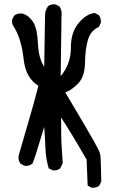

<svg xmlns="http://www.w3.org/2000/svg" viewBox="-20 -792 540 910"><path d="M415 97.7 395.5 87.9 390.6 -35.2Q319.3 -159.2 269.5 -235.4Q269.5 -129.9 272.5 -93.3Q275.4 -56.6 277.3 -19.5L265.6 5.9Q252 17.6 230.5 15.6L210.9 5.9Q197.3 -39.1 195.3 -90.3Q193.4 -141.6 189.5 -190.4Q175.8 -147.5 163.1 -104Q150.4 -60.5 134.8 -17.6Q119.1 -3.9 97.7 -5.9L78.1 -15.6Q64.5 -31.2 68.4 -54.7Q91.8 -137.7 116.2 -219.7Q140.6 -301.8 162.1 -385.7Q101.6 -420.9 91.8 -513.2Q82 -605.5 46.9 -663.1Q35.2 -676.8 37.1 -698.2L46.9 -717.8Q64.5 -731.4 87.9 -727.5Q116.2 -718.8 136.2 -689Q156.2 -659.2 159.7 -586.9Q163.1 -514.6 189.5 -475.6L193.4 -716.8Q193.4 -742.2 207 -761.7Q220.7 -773.4 242.2 -771.5L261.7 -761.7Q275.4 -742.2 271.5 -714.8L267.6 -430.7Q316.4 -490.2 315.9 -564.5Q315.4 -638.7 352.5 -682.6Q389.6 -726.6 428.7 -730.5L448.2 -720.7Q460 -705.1 458 -683.6L448.2 -664.1Q410.2 -647.5 397 -603.5Q383.8 -559.6 382.8 -493.2Q381.8 -426.8 347.7 -393.6Q313.5 -360.4 289.1 -354.5Q331.1 -284.2 370.1 -217.8Q409.2 -151.4 425.8 -121.6Q442.4 -91.8 448.2 -79.6Q454.1 -67.4 456.1 -52.7Q458 -38.1 460 68.4L450.2 87.9Q436.5 99.6 415 97.7Z"/></svg>

Font: NaikaiFont
Style: Regular
Weight: 400
Version: Version 1.67